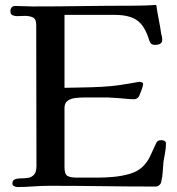

<svg xmlns="http://www.w3.org/2000/svg" viewBox="-20 -753 714 774"><path d="M649 -174Q649 -156 645.5 -137.5Q642 -119 639 -101Q637 -81 636 -60.5Q635 -40 630 -20Q629 -13 622.5 -7Q616 -1 608 -1Q501 -1 394 -2.5Q287 -4 180 -4Q147 -4 114.5 -1.5Q82 1 50 1Q44 1 37 -2.5Q30 -6 30 -13Q30 -26 40 -30Q50 -34 64.5 -34Q79 -34 93 -36Q107 -38 117 -48.5Q127 -59 127 -84L126 -653Q126 -676 113 -682.5Q100 -689 81 -689Q73 -689 64.5 -688.5Q56 -688 48 -688Q38 -688 30 -692Q22 -696 22 -707Q22 -729 43 -729Q60 -729 77 -728Q94 -727 111 -727Q212 -727 312.5 -728.5Q413 -730 514 -730Q562 -730 610 -733Q614 -704 620 -674.5Q626 -645 630 -615Q632 -610 633 -604Q634 -598 634 -593Q634 -581 625.5 -576.5Q617 -572 606 -572Q596 -572 591 -575.5Q586 -579 582 -589Q565 -647 534 -670Q503 -693 442 -693H240V-399Q278 -400 315 -400.5Q352 -401 389 -403Q428 -405 465 -410.5Q502 -416 540 -423Q541 -423 541.5 -423Q542 -423 543 -423Q546 -423 551.5 -421Q557 -419 557 -415Q557 -408 550.5 -390Q544 -372 541 -366Q534 -353 520 -353Q512 -353 503.5 -353.5Q495 -354 487 -355Q469 -357 451 -358Q433 -359 415 -360Q390 -360 366 -360Q342 -360 317 -360Q303 -360 284.5 -358Q266 -356 253 -347Q240 -338 240 -318V-79Q240 -50 252.5 -43.5Q265 -37 290 -37H377Q404 -37 437.5 -40Q471 -43 502.5 -52Q534 -61 554 -80Q575 -100 586.5 -126Q598 -152 610 -177Q615 -188 630 -188Q637 -188 643 -185Q649 -182 649 -174Z"/></svg>

Font: Kaisei Decol Medium
Style: Regular
Weight: 500
Designer: Font-Kai, 金井和夫
Foundry: KAZUO KANAI
Version: Version 5.003